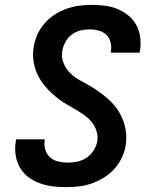

<svg xmlns="http://www.w3.org/2000/svg" viewBox="-20 -763 640 791"><path d="M252 8Q223 8 195.5 4.5Q168 1 142.5 -8.5Q117 -18 96 -34Q75 -50 62 -73Q49 -96 44.5 -123.5Q40 -151 45 -180L46 -189H165L164 -185Q161 -164 167 -145Q173 -126 187 -114Q201 -102 220.5 -97.5Q240 -93 260 -93Q280 -93 300 -97.5Q320 -102 337 -113.5Q354 -125 365.5 -143Q377 -161 381 -181Q384 -203 377.5 -223.5Q371 -244 358 -260Q345 -276 328 -288Q311 -300 293.5 -310.5Q276 -321 257.5 -331.5Q239 -342 222.5 -354.5Q206 -367 191 -381Q176 -395 163 -411Q150 -427 140 -445Q130 -463 124 -483.5Q118 -504 116.5 -526Q115 -548 119 -570Q123 -596 134 -620.5Q145 -645 163 -666Q181 -687 205 -702.5Q229 -718 254.5 -727Q280 -736 306 -739.5Q332 -743 357 -743Q385 -743 412.5 -739.5Q440 -736 464 -726Q488 -716 508.5 -699.5Q529 -683 541.5 -660Q554 -637 557.5 -610Q561 -583 557 -555L555 -546H436L437 -550Q440 -570 435.5 -588.5Q431 -607 418 -619.5Q405 -632 386.5 -637Q368 -642 349 -642Q330 -642 311.5 -637.5Q293 -633 276.5 -621Q260 -609 250 -591Q240 -573 237 -555Q232 -528 241.5 -504Q251 -480 268.5 -462.5Q286 -445 308 -433Q330 -421 351.5 -408.5Q373 -396 393.5 -381Q414 -366 432 -349Q450 -332 464 -311.5Q478 -291 487 -267.5Q496 -244 499 -218Q502 -192 498 -165Q494 -139 482 -113.5Q470 -88 451 -67Q432 -46 407.5 -31Q383 -16 357 -7Q331 2 304.5 5Q278 8 252 8Z"/></svg>

Font: Iosevka Aile Oblique
Style: Bold
Weight: 700
Italic angle: -9°
Designer: Belleve Invis
Foundry: Belleve Invis
Version: Version 31.1.0; ttfautohint (v1.8.4)